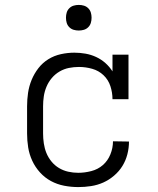

<svg xmlns="http://www.w3.org/2000/svg" viewBox="-20 -752 640 780"><path d="M298 8Q269 8 240.5 2.5Q212 -3 187 -16.5Q162 -30 142.5 -51.5Q123 -73 111 -99Q99 -125 94.5 -153Q90 -181 90 -210V-320Q90 -348 94 -375Q98 -402 108.5 -427.5Q119 -453 136 -475Q153 -497 176.5 -511.5Q200 -526 227.5 -532Q255 -538 282 -538Q305 -538 327.5 -534Q350 -530 370.5 -520.5Q391 -511 408 -496Q425 -481 437 -462V-530H502V-349H437Q437 -376 428.5 -402Q420 -428 400.5 -446.5Q381 -465 354.5 -472.5Q328 -480 301 -480Q280 -480 260 -476Q240 -472 222 -461.5Q204 -451 190.5 -435Q177 -419 169 -400Q161 -381 158 -361Q155 -341 155 -320V-210Q155 -190 158 -169.5Q161 -149 168.5 -130.5Q176 -112 189 -96Q202 -80 219.5 -69.5Q237 -59 257 -54.5Q277 -50 298 -50Q324 -50 351 -57Q378 -64 398 -81.5Q418 -99 428.5 -125Q439 -151 439 -178L504 -177Q504 -151 497.5 -125.5Q491 -100 477.5 -78Q464 -56 443.5 -38.5Q423 -21 399.5 -10.5Q376 0 350 4Q324 8 298 8ZM300 -628Q289 -628 279 -631Q269 -634 261.5 -641.5Q254 -649 251 -659Q248 -669 248 -680Q248 -691 251 -701Q254 -711 261.5 -718.5Q269 -726 279 -729Q289 -732 300 -732Q311 -732 321 -729Q331 -726 338.5 -718.5Q346 -711 349 -701Q352 -691 352 -680Q352 -669 349 -659Q346 -649 338.5 -641.5Q331 -634 321 -631Q311 -628 300 -628Z"/></svg>

Font: Iosevka Slab Light Extended
Style: Regular
Weight: 300
Width: 7
Monospace: yes
Designer: Belleve Invis
Foundry: Belleve Invis
Version: Version 11.1.0; ttfautohint (v1.8.3)